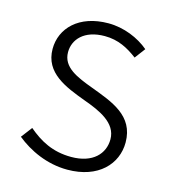

<svg xmlns="http://www.w3.org/2000/svg" viewBox="-89 -620 631 707"><g transform="rotate(15 226.0 -267.0)"><path d="M231 13C349 13 413 -57 413 -139C413 -242 324 -271 242 -302C180 -325 122 -348 122 -406C122 -454 159 -498 238 -498C290 -498 328 -477 364 -450L394 -490C355 -523 298 -547 239 -547C126 -547 64 -481 64 -403C64 -311 149 -279 227 -250C288 -228 356 -199 356 -136C356 -81 315 -36 233 -36C161 -36 112 -64 67 -102L35 -60C84 -20 153 13 231 13Z"/></g></svg>

Font: Noto Sans SC Light
Style: Regular
Weight: 300
Designer: Ryoko NISHIZUKA 西塚涼子 (kana, bopomofo & ideographs); Paul D. Hunt (Latin, Greek & Cyrillic); Sandoll Communications 산돌커뮤니
Foundry: Adobe
Version: Version 2.004;hotconv 1.0.118;makeotfexe 2.5.65603